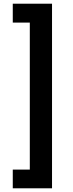

<svg xmlns="http://www.w3.org/2000/svg" viewBox="-20 -852 394 1037"><path d="M49 64V165H261V-832H49V-730H141V64Z"/></svg>

Font: Noto Sans Devanagari UI Condensed
Style: Bold
Weight: 700
Width: 3
Designer: Jelle Bosma - Monotype Design Team
Foundry: Monotype Imaging Inc.
Version: Version 2.004